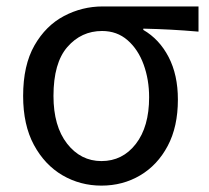

<svg xmlns="http://www.w3.org/2000/svg" viewBox="-20 -563 649 596"><path d="M294.9 13.2Q229 13.2 173.8 -19Q118.7 -51.3 85.2 -113.3Q51.8 -175.3 51.8 -265.1Q51.8 -360.4 86.9 -421.9Q122.1 -483.4 178.5 -513.2Q234.9 -543 298.8 -543H596.2V-464.8Q550.3 -468.8 510.3 -470.9Q470.2 -473.1 424.8 -474.1V-470.2Q474.6 -441.4 503.4 -386Q532.2 -330.6 532.2 -253.9Q532.2 -169.4 500.5 -109.9Q468.8 -50.3 415 -18.6Q361.3 13.2 294.9 13.2ZM294.9 -63Q360.4 -63 401.6 -116.2Q442.9 -169.4 442.9 -261.2Q442.9 -315.9 425.8 -362.8Q408.7 -409.7 376 -438.2Q343.3 -466.8 296.9 -466.8Q232.4 -466.8 189.2 -417.2Q146 -367.7 146 -265.1Q146 -171.4 188.2 -117.2Q230.5 -63 294.9 -63Z"/></svg>

Font: Source Han Sans CN
Style: Regular
Weight: 400
Designer: Ryoko NISHIZUKA  (kana, bopomofo & ideographs); Paul D. Hunt (Latin, Greek & Cyrillic); Sandoll Communications , Soo-you
Foundry: Adobe
Version: Version 2.004;hotconv 1.0.118;makeotfexe 2.5.65603